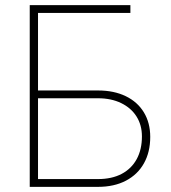

<svg xmlns="http://www.w3.org/2000/svg" viewBox="-20 -727 666 747"><path d="M95.7 -707H487.3V-676.8H127.9V-375H361.3Q423.3 -375 469.2 -352.8Q515.1 -330.6 539.8 -289.8Q564.5 -249 564.5 -194.3Q564.5 -135.3 540 -91.6Q515.6 -47.9 469.7 -23.9Q423.8 0 361.3 0H95.7ZM532.2 -196.3Q532.2 -240.2 511.2 -273.7Q490.2 -307.1 451.4 -325.9Q412.6 -344.7 361.3 -344.7H127.9V-30.3H361.3Q415 -30.3 453.4 -50.5Q491.7 -70.8 512 -108.2Q532.2 -145.5 532.2 -196.3Z"/></svg>

Font: Pretendard Thin
Style: Regular
Weight: 100
Designer: Base glyphs from Inter by Rasmus Andersson; Hangeul glyphs from Noto Sans CJK(Source Han Sans) by Jang Soo-young and Kan
Foundry: Kil Hyung-jin
Version: Version 1.309